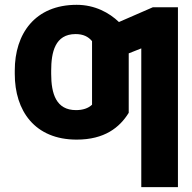

<svg xmlns="http://www.w3.org/2000/svg" viewBox="-20 -558 783 781"><path d="M291.9 9.9C404.8 9.9 466.6 -39.1 503.6 -99.1V-340.9L554.7 -361.2V203.1H703.8V-528.4H601.6L463.8 -468.4C424.7 -506 366.1 -538.4 291.9 -538.4C122.5 -538.4 39.8 -420.8 40.1 -270.6V-257.8C39.8 -106.9 121.8 9.9 291.9 9.9ZM188.2 -270.6C188.2 -344.8 203.5 -419.4 287.6 -419.4C318.2 -419.4 339.1 -409.1 354.4 -390.6V-132.1C339.1 -117.5 316.8 -110.1 289.1 -110.1C208.5 -110.1 188.2 -176.5 188.2 -257.8Z"/></svg>

Font: Inter-Hewn
Style: Bold
Weight: 700
Designer: Rasmus Andersson
Foundry: rsms
Version: Version 3.012;git-f93a4a705